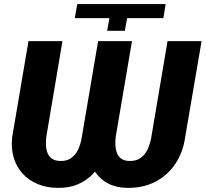

<svg xmlns="http://www.w3.org/2000/svg" viewBox="-20 -913 1011 944"><path d="M518.1 -823.7H347.7L359.9 -893.1H794.4L783.2 -823.7H605L593.8 -761.7H506.8ZM462.4 -710.9H599.1L518.6 -240.2Q511.2 -188.5 491.7 -142.6Q472.2 -96.7 440.4 -61.8Q408.7 -26.9 364.5 -7.6Q320.3 11.7 264.2 10.7Q209 10.3 164.8 -8.3Q120.6 -26.9 90.6 -60.1Q60.5 -93.3 47.1 -138.9Q33.7 -184.6 40 -239.7L120.1 -710.9H287.1L207.5 -239.3Q205.1 -218.8 206.1 -198.2Q207 -177.7 213.6 -160.9Q220.2 -144 234.9 -133.3Q249.5 -122.6 274.4 -121.6Q309.6 -120.1 331.8 -137.2Q354 -154.3 366 -181.9Q377.9 -209.5 382.3 -239.7ZM803.7 -710.9H971.2L890.6 -240.2Q880.4 -164.6 842 -107.4Q803.7 -50.3 742.9 -19Q682.1 12.2 604 10.7Q550.8 9.8 512 -10.7Q473.1 -31.2 449 -65.9Q424.8 -100.6 415.5 -145.3Q406.2 -189.9 412.1 -239.7L492.2 -710.9H628.9L548.8 -239.3Q546.4 -219.2 547.4 -199Q548.3 -178.7 554.7 -161.6Q561 -144.5 575.4 -133.5Q589.8 -122.6 614.3 -121.6Q649.4 -120.1 672.1 -137Q694.8 -153.8 707 -181.4Q719.2 -209 724.1 -239.7Z"/></svg>

Font: Roboto Black
Style: Italic
Weight: 900
Italic angle: -12°
Designer: Christian Robertson
Foundry: Google
Version: Version 3.0; 2020